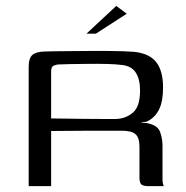

<svg xmlns="http://www.w3.org/2000/svg" viewBox="-20 -636 637 656"><path d="M362.5 -189.4Q362.5 -189.4 334.1 -189.4Q305.8 -189.4 259 -189.2Q212.2 -189.1 154.7 -188.4V0H78V-408.3Q78 -437.3 90.7 -448.3Q103.3 -459.3 132 -460Q147 -460.7 171.5 -460.9Q196 -461 226.1 -461.4Q256.3 -461.7 287.9 -461.9Q319.4 -462 348.7 -461.9Q378 -461.7 400.9 -460.9Q423.7 -460 436.7 -459Q489.5 -454 513.3 -424.3Q537.1 -394.6 537.1 -337Q537.1 -291.1 524.5 -264.2Q512 -237.4 487.4 -223.6Q484.3 -221.1 477.4 -219.5Q470.6 -218 463.9 -218V-216Q467.7 -216 472.8 -216Q477.9 -216 480.7 -215.7Q518.7 -208.7 526.9 -185.5Q535.2 -162.3 535.2 -138.3V-23.7Q535.2 -14.3 537 -7.7Q538.7 -1 539.7 0H486.2Q472.2 0 464.4 -4.8Q456.5 -9.6 456.5 -29.5V-134.7Q456.5 -165.7 443 -177.5Q429.5 -189.4 395.5 -189.4ZM154.7 -231.3Q169.1 -231.3 199.2 -230.8Q229.3 -230.3 264.7 -229.9Q300 -229.5 330.1 -229.5Q360.2 -229.5 373.9 -229.5Q407.2 -229.5 432.8 -250.1Q458.5 -270.6 458.5 -326.6Q458.5 -365.2 443.9 -387.8Q429.4 -410.5 396.8 -414Q376.4 -416.7 345.4 -417.5Q314.4 -418.2 281.2 -417.8Q248 -417.5 220.1 -417Q192.2 -416.5 177.8 -415.7Q174.6 -415.7 164.6 -412.2Q154.7 -408.7 154.7 -392.3ZM275.5 -521 377.2 -615.8 413 -589.1 307.7 -521Z"/></svg>

Font: Genos Thin
Style: Regular
Weight: 100
Designer: Robert E. Leuschke
Foundry: Robert E. Leuschke
Version: Version 1.010